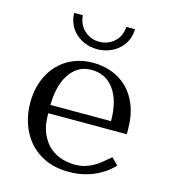

<svg xmlns="http://www.w3.org/2000/svg" viewBox="-108 -798 791 897"><g transform="rotate(15 287.0 -350.0)"><path d="M524 -228V-249Q524 -316 505 -365Q486 -414 453.5 -446Q421 -478 378 -494Q335 -510 287 -510Q236 -510 193 -492.5Q150 -475 118 -441.5Q86 -408 68 -360.5Q50 -313 50 -253Q50 -203 65.5 -155.5Q81 -108 112.5 -70.5Q144 -33 192.5 -10.5Q241 12 307 12Q371 12 425 -10.5Q479 -33 519 -75L487 -107Q466 -89 447.5 -74Q429 -59 410 -49Q391 -39 370.5 -33.5Q350 -28 325 -28Q297 -28 265.5 -36.5Q234 -45 207 -67Q180 -89 162 -128Q144 -167 144 -228ZM144 -268Q144 -308 152.5 -345.5Q161 -383 178.5 -412Q196 -441 223 -458.5Q250 -476 287 -476Q358 -476 397.5 -420.5Q437 -365 437 -268ZM140 -712Q140 -684 151 -659Q162 -634 182 -615.5Q202 -597 228.5 -586.5Q255 -576 287 -576Q318 -576 345 -586.5Q372 -597 392 -615.5Q412 -634 423 -659Q434 -684 434 -712H392Q390 -667 359.5 -639.5Q329 -612 287 -612Q246 -612 215.5 -639.5Q185 -667 182 -712Z"/></g></svg>

Font: Tenor Sans
Style: Regular
Weight: 400
Designer: Denis Masharov
Foundry: Denis Masharov
Version: Version 1.1